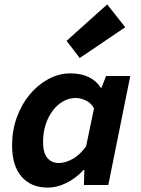

<svg xmlns="http://www.w3.org/2000/svg" viewBox="-20 -842 640 874"><path d="M197 12Q122 12 78.5 -37.5Q35 -87 35 -180Q35 -248 56.5 -307.5Q78 -367 115 -411.5Q152 -456 200 -482Q248 -508 301 -508Q350 -508 385 -490.5Q420 -473 438 -443H442L463 -496H573L473 0H362L364 -68H360Q325 -30 282 -9Q239 12 197 12ZM248 -100Q277 -100 310 -118Q343 -136 372 -176L408 -349Q394 -374 370 -385Q346 -396 325 -396Q295 -396 268 -381Q241 -366 220.5 -339Q200 -312 188 -275.5Q176 -239 176 -197Q176 -146 195.5 -123Q215 -100 248 -100ZM343 -578 283 -656 468 -822 550 -718Z"/></svg>

Font: Source Code Pro
Style: Bold Italic
Weight: 700
Italic angle: -11°
Monospace: yes
Designer: Paul D. Hunt, Teo Tuominen
Foundry: Adobe Systems Incorporated
Version: Version 1.050;PS 1.000;hotconv 16.6.51;makeotf.lib2.5.65220